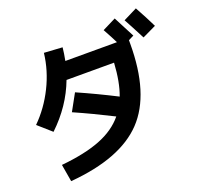

<svg xmlns="http://www.w3.org/2000/svg" viewBox="-152 -1021 1304 1253"><g transform="rotate(-20 500.0 -394.5)"><path d="M994.1 -702.1 898.4 -656.2Q844.7 -759.8 820.3 -803.7L916 -851.6Q961.9 -768.6 994.1 -702.1ZM43.9 -359.4Q128.9 -443.4 184.1 -554.7Q239.3 -666 252.9 -784.2L379.9 -776.4Q376 -736.3 366.2 -686.5H724.6Q706.1 -724.6 669.9 -790L763.7 -836.9Q804.7 -759.8 839.8 -690.4L802.7 -671.9V-647.5Q802.7 -298.8 644.5 -132.3Q486.3 34.2 133.8 63.5L113.3 -56.6Q277.3 -72.3 384.8 -114.3Q492.2 -156.2 554.7 -232.4Q418 -301.8 292 -357.4L355.5 -472.7Q486.3 -415 620.1 -346.7Q653.3 -434.6 661.1 -567.4H331.1Q270.5 -406.2 135.7 -278.3Z"/></g></svg>

Font: Mgen+ 1c bold
Style: Bold
Weight: 700
Designer: [Source Han Sans]
Ryoko NISHIZUKA  (kana & ideographs); Paul D. Hunt (Latin, Greek & Cyrillic); Wenlong ZHANG  (bopomofo
Version: Version 1.059.20150602